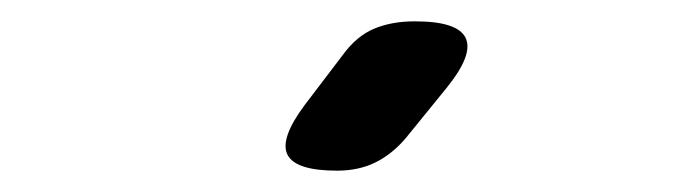

<svg xmlns="http://www.w3.org/2000/svg" viewBox="-20 -805 640 180"><path d="M296 -645Q257 -645 249.5 -660Q242 -675 266 -707L301 -753Q314 -771 330.5 -778Q347 -785 369 -785Q409 -785 416.5 -769.5Q424 -754 399 -723L360 -675Q347 -660 331.5 -652.5Q316 -645 296 -645Z"/></svg>

Font: Maple Mono SemiBold
Style: Regular
Weight: 600
Monospace: yes
Designer: subframe7536
Version: Version 7.000